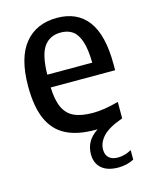

<svg xmlns="http://www.w3.org/2000/svg" viewBox="-115 -627 721 914"><g transform="rotate(-15 245.5 -170.0)"><path d="M458.5 -240H141Q143 -177 160.5 -140Q178 -103 213 -87Q248 -71 305.5 -71Q359 -71 431.5 -91V-10Q360 15.5 332.5 46Q305 76.5 305 110.5Q305 136.5 320.5 150.8Q336 165 365 165Q398 165 431.5 146.5V193.5Q396.5 211.5 354.5 211.5Q301 211.5 272.2 186.5Q243.5 161.5 243.5 117Q243.5 84.5 258 58Q272.5 31.5 305 10H293Q206 10 150 -18.8Q94 -47.5 66.2 -109.8Q38.5 -172 38.5 -272.5Q38.5 -413 95.5 -482.8Q152.5 -552.5 255 -552.5Q354.5 -552.5 406.5 -483Q458.5 -413.5 458.5 -270ZM141 -303H362.5Q361.5 -369.5 348.5 -408.5Q335.5 -447.5 312.2 -464Q289 -480.5 254 -480.5Q200 -480.5 171.2 -440.2Q142.5 -400 141 -303Z"/></g></svg>

Font: Encode Sans Semi Condensed Medium
Style: Regular
Weight: 500
Width: 4
Designer: Multiple Designers
Foundry: Impallari Type
Version: Version 2.000